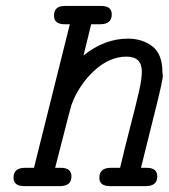

<svg xmlns="http://www.w3.org/2000/svg" viewBox="-20 -631 572 651"><path d="M25.9 -28.8Q25.9 -62 64.9 -62H95.2L216.8 -548.8H199.2Q163.1 -548.8 163.1 -578.1Q163.1 -611.3 200.2 -610.8H323.2Q359.4 -610.8 358.9 -582Q358.9 -548.8 319.8 -548.8H289.1L263.2 -442.9Q334 -500 414.1 -500Q461.9 -500 496.3 -474.1Q530.8 -448.2 530.8 -384.8Q530.8 -382.8 531.5 -379.4Q532.2 -376 532.2 -375Q532.2 -356.9 498 -223.1Q475.1 -130.4 458 -62H477.1Q513.2 -62 513.2 -33.2Q513.2 0 475.1 0H352.1Q316.9 0 316.9 -28.8Q316.9 -62 356 -62H387.2Q401.4 -123 422.1 -203.1Q442.9 -283.2 451.9 -323.5Q460.9 -363.8 460.9 -388.2Q460.9 -439 409.2 -439Q351.1 -439 299.1 -390.9Q247.1 -342.8 222.2 -274.9Q218.3 -262.7 193.6 -165.8Q168.9 -68.8 167 -62H186Q222.2 -62 222.2 -33.2Q222.2 0 184.1 0H61Q25.9 0 25.9 -28.8Z"/></svg>

Font: CMU Typewriter Text
Style: Italic
Weight: 500
Italic angle: -14.04°
Version: Version 0.7.0